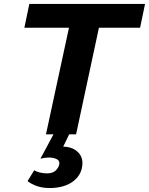

<svg xmlns="http://www.w3.org/2000/svg" viewBox="-20 -678 752 969"><path d="M212 0 354 -658H505L364 0ZM103 -538 128 -658H712L687 -538ZM250 0H329L286 89L231 76Q242 68 259 65Q276 62 295 62Q347 62 375.5 92Q404 122 393 171Q383 216 340 243.5Q297 271 230 271Q196 271 167.5 261.5Q139 252 119 236L153 181Q164 189 182.5 193Q201 197 217 197Q245 197 260 183.5Q275 170 279 152Q283 134 267 125.5Q251 117 226 117Q216 117 205.5 118.5Q195 120 184 123Z"/></svg>

Font: Ysabeau ExtraBold
Style: Italic
Weight: 800
Italic angle: -12°
Designer: Christian Thalmann (Catharsis Fonts)
Version: Version 2.002